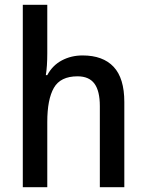

<svg xmlns="http://www.w3.org/2000/svg" viewBox="-20 -780 609 800"><path d="M177 -558Q177 -532 175.5 -508.5Q174 -485 171 -467H177Q199 -508 238 -528.5Q277 -549 324 -549Q409 -549 453.5 -501.5Q498 -454 498 -355V0H396V-338Q396 -401 373.5 -431.5Q351 -462 303 -462Q232 -462 204.5 -414Q177 -366 177 -272V0H75V-760H177Z"/></svg>

Font: Noto Sans Lao UI SemCond Med
Style: Regular
Weight: 500
Width: 4
Designer: Monotype Design Team
Foundry: Monotype Imaging Inc.
Version: Version 2.000; ttfautohint (v1.8.4.7-5d5b)